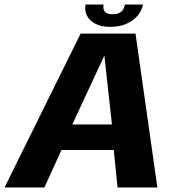

<svg xmlns="http://www.w3.org/2000/svg" viewBox="-44 -823 793 843"><path d="M-24 0H151L226 -164.5H455.5L472 0H647L551 -675.5H310ZM273.5 -276.5 413 -576.5H414.5L447.5 -276.5ZM440 -705Q480 -705 510.5 -718.2Q541 -731.5 559.8 -753.8Q578.5 -776 583.5 -803H504.5Q502 -789.5 495.8 -780Q489.5 -770.5 478.2 -765.5Q467 -760.5 450 -760.5Q434 -760.5 424.5 -765.5Q415 -770.5 411.8 -780Q408.5 -789.5 410.5 -803H331.5Q326.5 -776 338 -753.8Q349.5 -731.5 375.5 -718.2Q401.5 -705 440 -705Z"/></svg>

Font: Anybody UltraCondensed Thin
Style: Bold Italic
Weight: 700
Italic angle: -10°
Version: Version 1.111